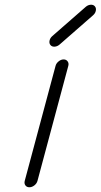

<svg xmlns="http://www.w3.org/2000/svg" viewBox="-20 -789 424 809"><path d="M200.4 -637 341.1 -760Q350.6 -768.3 361.9 -769Q373.3 -769.8 379.6 -762.5Q386 -755.1 383.8 -744Q381.6 -732.9 372.1 -724.6L231.4 -601.6Q221.9 -593.3 210.6 -592.4Q199.2 -591.6 192.9 -598.9Q186.5 -606.2 188.7 -617.4Q190.9 -628.7 200.4 -637ZM267.8 -511.5 137.9 -26.9Q135 -15.9 124.9 -7.9Q114.7 0 103.8 0Q92.8 0 87 -7.9Q81.3 -15.9 84.2 -26.9L214.1 -511.5Q217 -522.5 227.1 -530.5Q237.1 -538.6 248 -538.6Q259 -538.6 264.9 -530.5Q270.8 -522.5 267.8 -511.5Z"/></svg>

Font: Tecnico
Style: FinoInclinado
Weight: 400
Italic angle: -15°
Version: Version 1.3